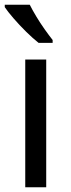

<svg xmlns="http://www.w3.org/2000/svg" viewBox="-21 -786 299 806"><path d="M173 0H85V-536H173ZM104 -766Q115 -744 131.5 -716.5Q148 -689 166.5 -663Q185 -637 200 -618V-606H141Q118 -624 89 -652.5Q60 -681 35.5 -709.5Q11 -738 -1 -756V-766Z"/></svg>

Font: Noto Sans Tirhuta
Style: Regular
Weight: 400
Designer: Monotype Design Team
Foundry: Monotype Imaging Inc.
Version: Version 2.003; ttfautohint (v1.8.4.7-5d5b)